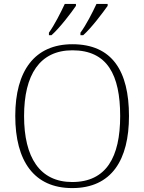

<svg xmlns="http://www.w3.org/2000/svg" viewBox="-20 -951 738 981"><path d="M391 -784V-771H405C447 -808 506 -887 530 -921V-931H473C452 -886 420 -823 391 -784ZM230 -784V-771H243C285 -808 345 -887 368 -921V-931H311C290 -886 258 -823 230 -784ZM349 10C551 10 639 -135 639 -358C639 -588 553 -725 350 -725C157 -725 58 -589 58 -359C58 -128 154 10 349 10ZM349 -21C183 -21 103 -147 103 -358C103 -569 183 -694 350 -694C528 -694 594 -569 594 -358C594 -148 523 -21 349 -21Z"/></svg>

Font: Noto Serif Georgian ExtraLight
Style: Regular
Weight: 200
Designer: Monotype Design Team, Akaki Razmadze
Foundry: Google LLC
Version: Version 2.003